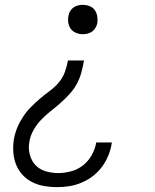

<svg xmlns="http://www.w3.org/2000/svg" viewBox="-20 -548 640 791"><path d="M321 -407Q307 -407 293.5 -412.5Q280 -418 272 -428.5Q264 -439 261.5 -453.5Q259 -468 262 -482Q263 -492 268.5 -501.5Q274 -511 282.5 -517Q291 -523 301 -525.5Q311 -528 321 -528Q335 -528 348.5 -523Q362 -518 370 -507Q378 -496 380.5 -481.5Q383 -467 381 -453Q379 -443 373.5 -433.5Q368 -424 359.5 -418Q351 -412 341 -409.5Q331 -407 321 -407ZM215 223Q188 223 162 218.5Q136 214 113 202.5Q90 191 73 172.5Q56 154 46.5 130.5Q37 107 35 80.5Q33 54 37 27Q41 3 50.5 -20.5Q60 -44 74 -65.5Q88 -87 106 -105.5Q124 -124 144 -141Q164 -158 185 -173.5Q206 -189 222.5 -208.5Q239 -228 247.5 -252Q256 -276 260 -299H326Q322 -275 315.5 -250.5Q309 -226 297 -203.5Q285 -181 267 -161Q249 -141 229 -123.5Q209 -106 188 -89.5Q167 -73 149 -54Q131 -35 118 -12Q105 11 101 36Q96 62 102.5 88Q109 114 126 132Q143 150 168 157.5Q193 165 220 165Q245 165 272 158Q299 151 321 134Q343 117 357 92.5Q371 68 376 42V39H441L440 44Q436 69 426 93.5Q416 118 400 139.5Q384 161 362.5 177.5Q341 194 316 204.5Q291 215 265.5 219Q240 223 215 223Z"/></svg>

Font: Iosevka HT Light Extended
Style: Italic
Weight: 300
Width: 7
Italic angle: -9°
Monospace: yes
Designer: Belleve Invis
Foundry: Belleve Invis
Version: Version 32.3.0; ttfautohint (v1.8.4)